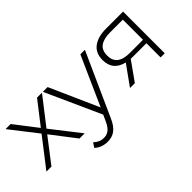

<svg xmlns="http://www.w3.org/2000/svg" viewBox="-48 -1015 1704 1704"><g transform="rotate(-45 804.5 -162.5)"><path d="M82 0H19L227 -269L29 -523H93L258 -309L424 -523H486L289 -269L499 0H434L258 -229Z M762 -62 968 -523H1025L758 69Q742 106 724 130.5Q706 155 685.5 170Q665 185 641.5 191.5Q618 198 592 198Q556 198 523.5 186Q491 174 468 151L496 109Q537 150 592 150Q628 150 655 130Q682 110 706 58L733 -1L497 -523H557Z M1452 -221V-474H1291Q1213 -474 1170.5 -444Q1128 -414 1128 -346Q1128 -221 1286 -221ZM1129 0H1068L1202 -187Q1139 -201 1105 -241Q1071 -281 1071 -347Q1071 -436 1130.5 -479.5Q1190 -523 1289 -523H1504V0H1452V-178H1281Q1274 -178 1268 -178.5Q1262 -179 1256 -179Z"/></g></svg>

Font: Montserrat-Alt1 Light
Style: Regular
Weight: 300
Designer: Differentunic
Foundry: Differentunic
Version: Version 7.222